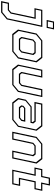

<svg xmlns="http://www.w3.org/2000/svg" viewBox="1101 -1999 990 3448"><g transform="rotate(90 1596.0 -275.0)"><path d="M-108.5 200 -78.5 59H47L95.5 18.5L184.5 -399H19L49 -540H356L220.5 97L95.5 200ZM-81 177.5H90L201 86L329.5 -518.5H65.5L45 -421H211L115.5 29L54 80H-60.5ZM231 -618 259 -750H400.5L372.5 -618ZM257.5 -639H355L374.5 -730.5H276.5Z M484 0 403 -103 474 -437 599 -540H911.5L992.5 -437L921.5 -103L796.5 0ZM500 -22H791L901.5 -113L968.5 -427L896.5 -518.5H605L494 -427L427.5 -114ZM570 -119.5 535.5 -163 581.5 -378 633 -420.5H826.5L860.5 -378L814.5 -162L763 -119.5ZM583 -141.5H757.5L794.5 -172L836.5 -368L812.5 -398.5H638L601 -368L559 -172Z M1112.5 0 1031.5 -103 1124.5 -540H1266L1187.5 -172L1211.5 -141.5H1358.5L1395.5 -172L1474 -540H1615.5L1522.5 -103L1397.5 0ZM1128 -22H1392L1503 -114L1589 -518.5H1491.5L1416 -163L1364 -119.5H1198.5L1164 -163L1239.5 -518.5H1141.5L1055.5 -114Z M1713.5 0 1632.5 -103 1663 -245.5 1787.5 -348.5H2059.5L2064 -368L2040 -398.5H1702.5L1732.5 -540H2139L2220 -437L2149 -103L2024 0ZM1798.5 -119.5 1764.5 -162 1772.5 -200 1813.5 -234H2058L2043 -163L1990.5 -119.5ZM1728.5 -22H2018.5L2130.5 -114L2197 -427L2125 -518.5H1750.5L1730 -421H2055L2089 -378L2078 -327.5H1793L1683 -237L1656.5 -113ZM1812.5 -141.5H1985L2022 -172L2030.5 -212H1817.5L1792 -191L1788 -172Z M2237 0 2330 -437 2455 -540H2729L2810 -437L2717 0H2576L2654.5 -368L2630.5 -398.5H2493.5L2456.5 -368L2378 0ZM2264 -22H2361L2437 -378L2488.5 -420.5H2644.5L2678.5 -378L2602.5 -22H2700L2786 -427L2714 -518.5H2461L2350 -427Z M2919 0 3004 -399H2879.5L2909.5 -540H3034L3063 -677H3204.5L3175.5 -540H3299.5L3269.5 -399H3145.5L3090.5 -141.5H3211L3181 0ZM2945.5 -22H3164L3184.5 -119H3064L3128 -421H3252.5L3273 -518.5H3149L3178 -655.5H3080L3051 -518.5H2926.5L2905.5 -421H3030.5Z"/></g></svg>

Font: Tourney Thin ExtraLight
Style: Italic
Weight: 250
Italic angle: -12°
Version: Version 1.015